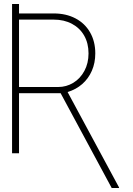

<svg xmlns="http://www.w3.org/2000/svg" viewBox="-20 -775 671 971"><path d="M76.2 -754.9V-707H252Q314 -707 361.6 -682.1Q409.2 -657.2 435.5 -611.3Q461.9 -565.4 461.9 -504.9Q461.9 -457 444.6 -417.2Q427.2 -377.4 395.8 -349.9Q364.3 -322.3 321.8 -309.6L582 172.9V175.8H544.9L286.6 -303.7H76.2V0H41V-754.9ZM274.4 -335Q315.4 -335 350.6 -356.2Q385.7 -377.4 406.7 -416.3Q427.7 -455.1 427.7 -504.9Q427.7 -556.2 405.8 -594.7Q383.8 -633.3 344 -654.5Q304.2 -675.8 252 -675.8H76.2V-335Z"/></svg>

Font: Pretendard GOV Thin
Style: Regular
Weight: 100
Designer: Base glyphs from Inter by Rasmus Andersson; Hangeul glyphs from Noto Sans CJK(Source Han Sans) by Jang Soo-young and Kan
Foundry: Kil Hyung-jin
Version: Version 1.309